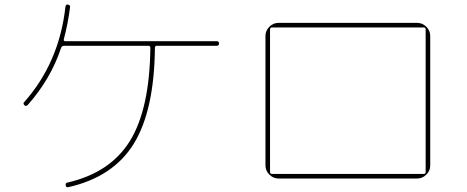

<svg xmlns="http://www.w3.org/2000/svg" viewBox="-20 -800 2040 839"><path d="M927 -620Q937 -620 937 -610Q937 -600 927 -600H665Q657 -600 657 -591Q654 -316 564 -171Q474 -26 278 18Q269 20 267 10Q265 0 274 -2Q462 -45 548 -184.5Q634 -324 637 -591Q637 -600 628 -600H259Q251 -600 247 -591Q202 -455 101 -341Q93 -334 87 -340Q79 -348 86 -354Q239 -527 266 -771Q268 -782 277 -780Q288 -778 286 -768Q277 -697 259 -629Q257 -620 265 -620Z M1160 -671V-48Q1160 -40 1169 -40H1832Q1840 -40 1840 -48V-671Q1840 -680 1832 -680H1169Q1160 -680 1160 -671ZM1197 -20Q1174 -20 1157 -37Q1140 -54 1140 -77V-643Q1140 -666 1157 -683Q1174 -700 1197 -700H1803Q1826 -700 1843 -683Q1860 -666 1860 -643V-77Q1860 -54 1843 -37Q1826 -20 1803 -20Z"/></svg>

Font: Rounded Mplus 1c Thin
Style: Regular
Weight: 250
Version: Version 1.059.20150529